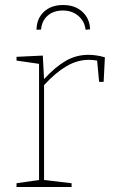

<svg xmlns="http://www.w3.org/2000/svg" viewBox="-20 -747 454 767"><path d="M399 -518 394 -420H376L368 -505Q351 -508 335 -508Q289 -508 245.5 -482.5Q202 -457 156 -407V-28L266 -15V0H46V-15L136 -28V-492L46 -505V-520L151 -525L156 -431Q200 -479 242 -503.5Q284 -528 333 -528Q365 -528 399 -518ZM340 -630 322 -628Q318 -662 293 -683.5Q268 -705 231 -705Q194 -705 170.5 -684.5Q147 -664 144 -629L126 -628Q126 -672 155 -699.5Q184 -727 232 -727Q279 -727 308.5 -700.5Q338 -674 340 -630Z"/></svg>

Font: Bitter Pro Thin
Style: Regular
Weight: 250
Designer: Sol Matas, and Bitter project Authors
Foundry: Sol Matas
Version: Version 1.010